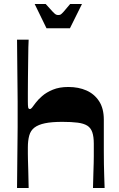

<svg xmlns="http://www.w3.org/2000/svg" viewBox="-20 -938 593 958"><path d="M65 0Q66 -95 66.5 -155Q67 -215 67.5 -250.5Q68 -286 68 -305.5Q68 -325 68 -337Q68 -349 68 -363Q68 -381 68 -395.5Q68 -410 68 -431Q68 -452 67.5 -488Q67 -524 66.5 -584.5Q66 -645 65 -740H123Q122 -732 121.5 -702.5Q121 -673 120.5 -632Q120 -591 119.5 -549.5Q119 -508 119 -475.5Q119 -443 119 -431Q119 -411 120.5 -402.5Q122 -394 129 -394Q134 -394 139.5 -400.5Q145 -407 158 -425Q169 -440 190 -458.5Q211 -477 243.5 -490.5Q276 -504 321 -504Q372 -504 411.5 -486.5Q451 -469 474.5 -433Q498 -397 498 -341Q498 -295 498 -255.5Q498 -216 498 -182.5Q498 -149 498.5 -119Q499 -89 500 -60Q501 -31 502 0H444Q445 -46 446 -75.5Q447 -105 447.5 -124.5Q448 -144 448 -158Q448 -172 448 -186Q448 -200 448 -221Q448 -256 440.5 -278Q433 -300 415.5 -311Q398 -322 367.5 -326Q337 -330 291 -330Q238 -330 204.5 -323Q171 -316 152 -301.5Q133 -287 126 -262Q119 -237 119 -202Q119 -184 119 -171Q119 -158 119.5 -140.5Q120 -123 121 -90Q122 -57 123 0ZM212 -797 153 -918H208Q233 -890 243.5 -879Q254 -868 259 -865.5Q264 -863 271 -863Q278 -863 282.5 -865.5Q287 -868 297 -879Q307 -890 330 -918H389L329 -797Z"/></svg>

Font: Ojuju ExtraLight
Style: Bold
Weight: 700
Version: Version 1.000